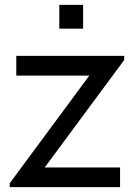

<svg xmlns="http://www.w3.org/2000/svg" viewBox="-20 -770 571 790"><path d="M20 0H474V-81H164L491 -523V-540H47V-459H347.5L20 -16ZM224 -652H322V-750H224Z"/></svg>

Font: Eudonet Medium
Style: Regular
Weight: 500
Designer: Mikhail Sharanda
Foundry: Mikhail Sharanda
Version: Version 4.503;Glyphs 3.1.2 (3151)